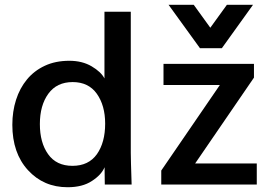

<svg xmlns="http://www.w3.org/2000/svg" viewBox="-20 -766 1140 797"><path d="M649.4 0V-58.1L892.6 -413.1H658.7V-501H1034.2V-443.8L790 -87.4H1045.9V0ZM810.1 -565.9 679.7 -746.1H784.2L853 -650.9L921.9 -746.1H1030.3L900.9 -565.9ZM280.8 -77.6Q347.7 -77.6 382.3 -126Q416.5 -174.8 416.5 -252.9Q416.5 -328.1 381.8 -377Q347.2 -425.3 281.7 -425.3Q215.8 -425.3 180.7 -377Q145.5 -328.6 145.5 -251Q145.5 -173.8 179.7 -126Q213.9 -77.6 280.8 -77.6ZM260.7 11.2Q161.1 11.2 96.2 -59.6Q31.2 -130.4 31.2 -248Q31.2 -303.2 46.6 -351.6Q62 -399.9 91.8 -436Q121.6 -472.2 165.8 -492.9Q210 -513.7 268.1 -513.7Q321.3 -513.7 360.4 -490.7Q399.4 -467.8 413.6 -440.4V-717.3H522.9V-131.8Q522.9 -120.6 523.7 -87.6Q524.4 -54.7 526.4 0H415L414.1 -71.8Q400.9 -40 361.3 -14.6Q322.3 11.2 260.7 11.2Z"/></svg>

Font: Ride Light
Style: Bold
Weight: 600
Version: Version 3.000